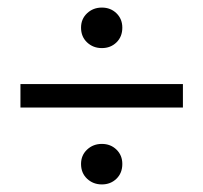

<svg xmlns="http://www.w3.org/2000/svg" viewBox="-20 -583 537 507"><path d="M34 -299V-361H463V-299ZM249 -96Q226 -96 210 -111Q194 -126 194 -150Q194 -173 210 -188Q226 -203 249 -203Q272 -203 287.5 -188Q303 -173 303 -150Q303 -126 287.5 -111Q272 -96 249 -96ZM249 -456Q226 -456 210 -471Q194 -486 194 -510Q194 -533 210 -548Q226 -563 249 -563Q272 -563 287.5 -548Q303 -533 303 -510Q303 -486 287.5 -471Q272 -456 249 -456Z"/></svg>

Font: Processing Sans Pro
Style: Regular
Weight: 400
Designer: Paul D. Hunt
Foundry: Adobe Systems Incorporated
Version: Version 2.020;PS 2.000;hotconv 1.0.86;makeotf.lib2.5.63406